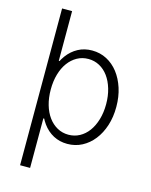

<svg xmlns="http://www.w3.org/2000/svg" viewBox="-136 -826 872 1112"><g transform="rotate(15 300.0 -270.0)"><path d="M327 -550Q281 -550 243.5 -530Q206 -510 179 -473.5Q152 -437 137.5 -385Q123 -333 123 -270Q123 -206 137.5 -154.5Q152 -103 178.5 -66.5Q205 -30 242.5 -10Q280 10 326 10Q374 10 414 -11Q454 -32 483.5 -69.5Q513 -107 529.5 -158Q546 -209 546 -270Q546 -331 529.5 -382Q513 -433 484 -470.5Q455 -508 415 -529Q375 -550 327 -550ZM319 -497Q355 -497 385.5 -480.5Q416 -464 438 -434Q460 -404 472.5 -362Q485 -320 485 -270Q485 -220 472.5 -178Q460 -136 438 -106Q416 -76 385.5 -59.5Q355 -43 319 -43Q282 -43 251.5 -60Q221 -77 199 -107Q177 -137 165 -178.5Q153 -220 153 -270Q153 -320 165 -361.5Q177 -403 199 -433Q221 -463 251.5 -480Q282 -497 319 -497ZM95 -740V200H155V-97H163L138 -300L163 -442H155V-740Z"/></g></svg>

Font: CommitMonoV143 ExtLt
Style: Regular
Weight: 200
Monospace: yes
Designer: Eigil Nikolajsen
Foundry: Eigil Nikolajsen
Version: Version 1.143